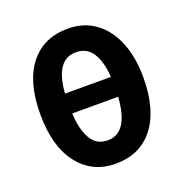

<svg xmlns="http://www.w3.org/2000/svg" viewBox="-107 -649 721 754"><g transform="rotate(-20 254.0 -271.5)"><path d="M469 -273Q469 -138 412 -64Q355 10 252 10Q155 10 97 -64.5Q39 -139 39 -273Q39 -408 96 -480.5Q153 -553 255 -553Q322 -553 370 -517.5Q418 -482 443.5 -419Q469 -356 469 -273ZM253 -455Q168 -455 158 -317H350Q346 -379 323 -417Q300 -455 253 -455ZM254 -87Q340 -87 350 -234H158Q161 -167 184 -127Q207 -87 254 -87Z"/></g></svg>

Font: Avrile Sans Condensed SemiBold
Style: Regular
Weight: 600
Width: 3
Designer: Monotype Design Team
Foundry: Monotype Imaging Inc.
Version: Version 2.001;September 10, 2019;FontCreator 11.5.0.2425 64-